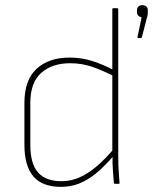

<svg xmlns="http://www.w3.org/2000/svg" viewBox="-20 -715 595 747"><path d="M217 12Q145 12 110 -28.5Q75 -69 75 -152V-315Q75 -404 122.5 -447.5Q170 -491 251 -491Q298 -491 341 -477Q384 -463 427 -440L428 -416Q380 -441 339 -455Q298 -469 253 -469Q183 -469 140.5 -431.5Q98 -394 98 -315V-151Q98 -78 128 -44Q158 -10 219 -10Q257 -10 291 -25.5Q325 -41 357.5 -69Q390 -97 423 -136L422 -109Q387 -68 354 -41Q321 -14 288 -1Q255 12 217 12ZM427 0Q423 0 423 -4Q421 -30 419 -55.5Q417 -81 418 -108L417 -120V-679Q417 -683 421 -683H436Q440 -683 440 -679V-110Q440 -93 440.5 -74.5Q441 -56 442.5 -38.5Q444 -21 445 -4Q446 0 442 0ZM518 -567Q514 -567 515 -571L531 -648Q523 -649 518 -654Q513 -659 513 -668V-676Q513 -685 519 -690Q525 -695 534 -695Q543 -695 549 -690Q555 -685 555 -676V-668Q555 -663 554.5 -657.5Q554 -652 551 -644L532 -570Q531 -567 528 -567Z"/></svg>

Font: Sofia Sans Thin
Style: Regular
Weight: 250
Designer: Botio Nikoltchev, Ani Petrova
Foundry: lettersoup
Version: Version 4.101